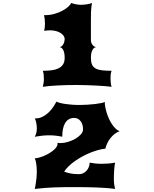

<svg xmlns="http://www.w3.org/2000/svg" viewBox="-20 -997 1034 1286"><path d="M266.6 -415.5Q269.5 -425.3 271.7 -439.2Q273.9 -453.1 273.9 -467.3Q273.9 -482.9 272.5 -497.6Q271 -512.2 266.6 -522.9Q297.4 -522.9 324 -526.1Q350.6 -529.3 370.4 -538.6Q390.1 -547.9 401.6 -564.7Q413.1 -581.5 413.1 -609.4Q413.1 -641.6 404.3 -660.6Q395.5 -679.7 378.9 -681.6Q387.2 -682.1 393.6 -687.7Q399.9 -693.4 404.3 -701.4Q408.7 -709.5 410.9 -718.3Q413.1 -727.1 413.1 -734.4Q413.1 -747.6 405.3 -758.3Q397.5 -769 384 -777.1Q370.6 -785.2 352.8 -789.6Q335 -793.9 314.9 -793.9Q305.2 -793.9 293.5 -792.7Q281.7 -791.5 275.9 -790.5Q278.3 -800.3 279.8 -813.2Q281.2 -826.2 281.2 -838.9Q281.2 -856 279.5 -869.6Q277.8 -883.3 274.9 -895.5H281.7Q314.5 -895.5 344 -903.8Q373.5 -912.1 397 -924.6Q420.4 -937 436.3 -951.2Q452.1 -965.3 457 -977.1Q462.9 -974.6 470.7 -972.4Q478.5 -970.2 487.3 -968.5Q496.1 -966.8 505.1 -965.8Q514.2 -964.8 522 -964.8Q531.2 -964.8 542.2 -965.8Q553.2 -966.8 563.7 -968.5Q574.2 -970.2 583 -972.4Q591.8 -974.6 596.2 -977.1Q595.2 -971.2 594 -963.9Q592.8 -956.5 591.6 -944.8Q590.3 -933.1 589.6 -915Q588.9 -897 588.9 -870.1V-728.5Q588.9 -720.7 591.3 -712.6Q593.8 -704.6 598.4 -698Q603 -691.4 609.6 -686.8Q616.2 -682.1 624.5 -681.6Q607.9 -679.7 598.4 -660.6Q588.9 -641.6 588.9 -609.4Q588.9 -581.5 596.2 -564.7Q603.5 -547.9 619.9 -538.6Q636.2 -529.3 662.6 -526.1Q689 -522.9 727.5 -522.9Q722.2 -508.8 721.2 -495.8Q720.2 -482.9 720.2 -467.3Q720.2 -453.6 722.2 -439.5Q724.1 -425.3 727.5 -415.5Q711.4 -418 683.1 -420.2Q654.8 -422.4 621.3 -424.1Q587.9 -425.8 553.5 -426.8Q519 -427.7 490.7 -427.7Q460.4 -427.7 427.7 -427Q395 -426.3 364.7 -424.6Q334.5 -422.9 308.6 -420.7Q282.7 -418.5 266.6 -415.5ZM212.9 63.5Q225.6 63 241.9 58.6Q258.3 54.2 275.4 46.9Q292.5 39.6 308.6 30Q324.7 20.5 337.4 10Q350.1 -0.5 357.9 -11.7Q365.7 -22.9 365.7 -33.2Q365.7 -35.6 364.7 -40.5Q373 -38.6 384.8 -38.6Q408.2 -38.6 434.8 -46.4Q461.4 -54.2 483.9 -67.1Q506.3 -80.1 521.2 -96.4Q536.1 -112.8 536.1 -130.4Q536.1 -164.6 519.8 -185.8Q503.4 -207 476.6 -207Q455.6 -207 440.7 -198Q425.8 -189 416 -172.4Q406.2 -155.8 401.6 -132.6Q397 -109.4 397 -81.1Q379.9 -85 356.9 -87.9Q334 -90.8 309.1 -90.8Q283.7 -90.8 260 -87.9Q236.3 -85 212.9 -81.1Q214.4 -84.5 216.6 -88.6Q218.8 -92.8 220.9 -99.1Q223.1 -105.5 224.9 -114.7Q226.6 -124 226.6 -137.7Q226.6 -155.3 222.9 -174.3Q219.2 -193.4 212.9 -203.6Q243.7 -203.6 267.1 -216.1Q290.5 -228.5 308.3 -246.3Q326.2 -264.2 338.4 -283.4Q350.6 -302.7 358.4 -316.4Q365.2 -312.5 379.6 -308.3Q394 -304.2 414.6 -301Q435.1 -297.9 460.4 -295.9Q485.8 -293.9 515.1 -293.9Q539.1 -293.9 566.4 -295.7Q593.8 -297.4 617.7 -300.3Q641.6 -303.2 659.2 -306.9Q676.8 -310.5 681.6 -314.5Q681.6 -298.3 685.3 -279.1Q689 -259.8 695.3 -239.5Q701.7 -219.2 710.7 -199.7Q719.7 -180.2 731 -163.6Q742.2 -147 754.9 -135Q767.6 -123 781.2 -118.2Q762.7 -111.8 746.8 -99.1Q731 -86.4 718.5 -70.3Q706.1 -54.2 697.8 -36.1Q689.5 -18.1 686 -1.5Q662.6 1 636.2 8.3Q609.9 15.6 583 26.6Q556.2 37.6 529.8 52Q503.4 66.4 480.5 82.8Q457.5 99.1 439.2 116.9Q420.9 134.8 409.7 152.8Q433.6 161.6 456.5 165.5Q479.5 169.4 505.9 169.4Q527.8 169.4 542.2 160.6Q556.6 151.9 565.2 139.6Q573.7 127.4 577.1 114.3Q580.6 101.1 580.6 92.3Q597.7 95.7 617.7 97.9Q637.7 100.1 659.7 100.1Q682.1 100.1 704.6 98.4Q727.1 96.7 751 92.3Q749 98.6 747.6 111.3Q746.1 124 744.9 139.4Q743.7 154.8 743.2 171.9Q742.7 189 742.7 204.1Q742.7 226.1 745.6 243.2Q748.5 260.3 751 268.6Q724.1 264.6 691.2 262.2Q658.2 259.8 623.8 258.5Q589.4 257.3 555.7 256.8Q522 256.3 494.1 256.3Q449.2 256.3 413.1 256.6Q377 256.8 344.7 258.1Q312.5 259.3 280.8 261.7Q249 264.2 212.9 268.6Q214.4 262.2 216.6 250.2Q218.8 238.3 220.9 223.1Q223.1 208 224.9 190.4Q226.6 172.9 226.6 155.3Q226.6 126 223.1 101.6Q219.7 77.1 212.9 63.5Z"/></svg>

Font: Arbutus
Style: Regular
Weight: 400
Designer: Karolina Lach
Foundry: Sorkin Type Co.
Version: Version 1.003